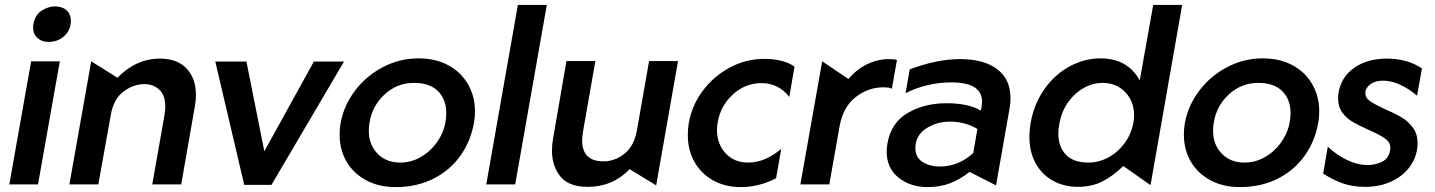

<svg xmlns="http://www.w3.org/2000/svg" viewBox="-20 -752 5852 783"><path d="M224 -502H107L18 0H135ZM116 -653Q115 -648 115 -639Q115 -613 133 -597Q151 -581 178 -581Q216 -581 242.5 -605.5Q269 -630 269 -667Q269 -694 251.5 -710Q234 -726 204 -726Q178 -726 150.5 -709Q123 -692 116 -653Z M779 -365Q779 -432 741 -472.5Q703 -513 632 -513Q535 -513 459 -435L352 -502L263 0H381L432 -284Q443 -348 483.5 -378.5Q524 -409 569 -409Q605 -409 629.5 -386.5Q654 -364 654 -318Q654 -302 651 -284L601 0H719L775 -320Q779 -341 779 -365Z M1383 -501H1260L1058 -135L985 -501H858L976 2H1087Z M1913 -252Q1917 -273 1917 -298Q1917 -359 1888.5 -408.5Q1860 -458 1808 -486Q1756 -514 1687 -514Q1610 -514 1542 -478.5Q1474 -443 1428 -382.5Q1382 -322 1369 -250Q1365 -229 1365 -203Q1365 -142 1393 -93.5Q1421 -45 1473 -17Q1525 11 1593 11Q1680 11 1748 -23.5Q1816 -58 1858 -117.5Q1900 -177 1913 -252ZM1800 -291Q1800 -270 1796 -251Q1788 -208 1761 -170.5Q1734 -133 1695 -111Q1656 -89 1612 -89Q1555 -89 1519.5 -125.5Q1484 -162 1484 -219Q1484 -236 1487 -252Q1498 -321 1549 -367.5Q1600 -414 1668 -414Q1733 -414 1766.5 -380Q1800 -346 1800 -291Z M2210 -732H2092L1963 0H2081Z M2231 -139Q2231 -74 2265.5 -32Q2300 10 2377 10Q2478 10 2548 -62L2656 4L2745 -503H2627L2577 -218Q2565 -155 2526 -124.5Q2487 -94 2441 -94Q2354 -94 2354 -180Q2354 -190 2358 -218L2408 -503H2290L2236 -190Q2231 -162 2231 -139Z M3098 -512Q3022 -512 2956 -476.5Q2890 -441 2845.5 -381Q2801 -321 2789 -250Q2785 -227 2785 -201Q2785 -140 2812 -92Q2839 -44 2888 -16.5Q2937 11 3001 11Q3075 11 3145 -25L3166 -145Q3100 -89 3031 -89Q2974 -89 2939 -127Q2904 -165 2904 -222Q2904 -238 2907 -254Q2919 -322 2969.5 -367.5Q3020 -413 3085 -413Q3155 -413 3199 -357L3220 -480Q3199 -496 3166.5 -504Q3134 -512 3098 -512Z M3606 -511Q3559 -511 3516 -490Q3473 -469 3440 -430L3333 -502L3244 0H3362L3404 -237Q3418 -316 3469.5 -356Q3521 -396 3583 -396Q3593 -396 3602 -395Q3611 -394 3617 -390L3638 -508Q3623 -511 3606 -511Z M3814 -73Q3770 -73 3741.5 -92Q3713 -111 3713 -147Q3713 -199 3756 -227.5Q3799 -256 3854 -256Q3916 -256 3966 -226L3949 -128Q3889 -73 3814 -73ZM4101 -351Q4101 -429 4046.5 -470Q3992 -511 3896 -511Q3800 -511 3690 -469L3673 -372Q3761 -416 3860 -416Q3985 -416 3985 -337Q3985 -331 3983 -317L3980 -301Q3929 -331 3840 -331Q3750 -331 3682 -291.5Q3614 -252 3599 -167Q3596 -151 3596 -134Q3596 -66 3644.5 -27.5Q3693 11 3763 11Q3813 11 3854 -4.5Q3895 -20 3934 -51L4042 4L4097 -309Q4101 -329 4101 -351Z M4801 -732H4683L4628 -424Q4579 -514 4467 -514Q4403 -514 4342.5 -481.5Q4282 -449 4239.5 -389Q4197 -329 4183 -251Q4178 -218 4178 -195Q4178 -132 4203.5 -86Q4229 -40 4274 -15Q4319 10 4376 10Q4432 10 4475.5 -12Q4519 -34 4561 -75L4672 3ZM4296 -207Q4296 -227 4301 -252Q4310 -299 4336.5 -336Q4363 -373 4400 -393.5Q4437 -414 4477 -414Q4532 -414 4568.5 -376.5Q4605 -339 4605 -282Q4605 -267 4602 -252Q4594 -206 4566.5 -168.5Q4539 -131 4500 -110Q4461 -89 4419 -89Q4357 -89 4326.5 -121.5Q4296 -154 4296 -207Z M5356 -252Q5360 -273 5360 -298Q5360 -359 5331.5 -408.5Q5303 -458 5251 -486Q5199 -514 5130 -514Q5053 -514 4985 -478.5Q4917 -443 4871 -382.5Q4825 -322 4812 -250Q4808 -229 4808 -203Q4808 -142 4836 -93.5Q4864 -45 4916 -17Q4968 11 5036 11Q5123 11 5191 -23.5Q5259 -58 5301 -117.5Q5343 -177 5356 -252ZM5243 -291Q5243 -270 5239 -251Q5231 -208 5204 -170.5Q5177 -133 5138 -111Q5099 -89 5055 -89Q4998 -89 4962.5 -125.5Q4927 -162 4927 -219Q4927 -236 4930 -252Q4941 -321 4992 -367.5Q5043 -414 5111 -414Q5176 -414 5209.5 -380Q5243 -346 5243 -291Z M5558 -79Q5516 -79 5472.5 -100Q5429 -121 5395 -154L5376 -44Q5417 -18 5456.5 -4Q5496 10 5548 10Q5609 10 5657.5 -13.5Q5706 -37 5733.5 -78Q5761 -119 5761 -169Q5761 -206 5742 -231.5Q5723 -257 5696.5 -273Q5670 -289 5628 -307Q5585 -327 5566.5 -340Q5548 -353 5548 -372Q5548 -393 5568 -408Q5588 -423 5620 -423Q5685 -423 5759 -362L5779 -473Q5719 -513 5636 -513Q5557 -513 5503.5 -476Q5450 -439 5439 -375Q5437 -366 5437 -350Q5437 -316 5454.5 -292.5Q5472 -269 5497 -254.5Q5522 -240 5562 -222Q5611 -201 5632.5 -184Q5654 -167 5649 -138Q5643 -105 5615.5 -92Q5588 -79 5558 -79Z"/></svg>

Font: Geom Medium
Style: Italic
Weight: 500
Italic angle: -10°
Version: Version 1.102